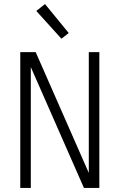

<svg xmlns="http://www.w3.org/2000/svg" viewBox="-20 -927 590 947"><path d="M80 0V-670H156L418 -74V-670H470V0H394L132 -596V0ZM283 -736 159 -873 202 -907 319 -764Z"/></svg>

Font: Lode Dark
Style: Regular
Weight: 400
Monospace: yes
Designer: Belleve Invis
Foundry: Belleve Invis
Version: Version 29.2.0; ttfautohint (v1.8.3)